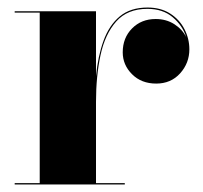

<svg xmlns="http://www.w3.org/2000/svg" viewBox="-20 -490 540 510"><path d="M19 -3.5H85.5V-456.5H19V-460H235V-287.5Q240 -340.5 255 -381.8Q270 -423 298.2 -446.5Q326.5 -470 372 -470Q407 -470 432 -454Q457 -438 470 -412.5Q483 -387 483 -359Q483 -322.5 458.5 -295.2Q434 -268 395 -268Q355.5 -268 330.8 -292.8Q306 -317.5 306 -351Q306 -389.5 330.8 -414.5Q355.5 -439.5 393.5 -439.5Q421.5 -439.5 443 -425.8Q464.5 -412 474.5 -391.5Q465 -422 438.8 -444.2Q412.5 -466.5 371.5 -466.5Q318.5 -466.5 288.8 -433Q259 -399.5 247 -343.5Q235 -287.5 235 -219.5V-3.5H311.5V0H19Z"/></svg>

Font: Bodoni* 48
Style: Bold
Weight: 700
Version: Version 2.2